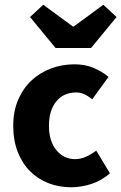

<svg xmlns="http://www.w3.org/2000/svg" viewBox="-20 -780 513 812"><path d="M281 12Q229 12 184.5 -5.5Q140 -23 107 -56Q74 -89 55 -137.5Q36 -186 36 -248Q36 -310 57 -358.5Q78 -407 113.5 -440Q149 -473 196 -490.5Q243 -508 294 -508Q340 -508 375.5 -493Q411 -478 439 -455L370 -360Q335 -389 303 -389Q249 -389 218 -351Q187 -313 187 -248Q187 -183 218.5 -145Q250 -107 298 -107Q322 -107 344.5 -117.5Q367 -128 387 -143L445 -47Q408 -15 365 -1.5Q322 12 281 12ZM215 -577 107 -708 163 -760 288 -668H292L417 -760L473 -708L365 -577Z"/></svg>

Font: Font
Style: ¶
Weight: 700
Designer: Paul D. Hunt
Foundry: Adobe Systems Incorporated
Version: Version 3.000